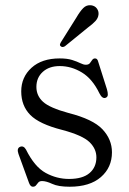

<svg xmlns="http://www.w3.org/2000/svg" viewBox="-20 -697 490 728"><path d="M206.5 -446.5Q166.5 -446.5 142.2 -424.5Q118 -402.5 118 -367.5Q118 -334 143.2 -311Q168.5 -288 240 -268.5Q332.5 -245 368.5 -206.8Q404.5 -168.5 404.5 -119.5Q404.5 -62 362.5 -25.5Q320.5 11 244 11Q201 11 178 0.2Q155 -10.5 139.5 -10.5Q130 -10.5 125.2 -5Q120.5 0.5 116.5 5.8Q112.5 11 104.5 11Q95.5 11 90 -3.5L50 -113.5Q42.5 -135 56.5 -140.5Q69.5 -145.5 78.5 -130Q111 -64.5 153 -41.5Q195 -18.5 241.5 -18.5Q293.5 -18.5 319.5 -40.8Q345.5 -63 345.5 -100.5Q345.5 -133 319 -158.5Q292.5 -184 215.5 -204.5Q129 -226.5 94.8 -261.2Q60.5 -296 60.5 -350.5Q60.5 -404.5 99.5 -440Q138.5 -475.5 206.5 -475.5Q235 -475.5 253.8 -469.5Q272.5 -463.5 284.5 -457.5Q296.5 -451.5 305.5 -451.5Q316 -451.5 320.8 -457.5Q325.5 -463.5 329.5 -469.5Q333.5 -475.5 340.5 -475.5Q349.5 -475.5 352.5 -462.5L385.5 -358.5Q389 -346.5 388.8 -337.8Q388.5 -329 380 -326Q367.5 -322 357 -343Q330.5 -398 290.5 -422.2Q250.5 -446.5 206.5 -446.5ZM270 -631Q283 -653.5 295.5 -666.2Q308 -679 325.5 -677Q340 -675 347.5 -664.5Q355 -654 353.5 -641.5Q352 -628 341.5 -616.8Q331 -605.5 314.5 -593.5L226 -521.5Q216 -516 210.5 -521.5Q206.5 -524.5 207.5 -528.8Q208.5 -533 211 -537Z"/></svg>

Font: Fraunces 9pt S000 Light
Style: Regular
Weight: 300
Version: Version 1.000; ttfautohint (v1.8.3)